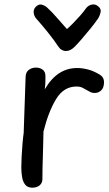

<svg xmlns="http://www.w3.org/2000/svg" viewBox="-20 -859 505 892"><path d="M99 -503Q100 -524 114 -534.5Q128 -545 147 -545Q165 -545 178 -535.5Q191 -526 191 -506Q191 -500 191 -490.5Q191 -481 190.5 -469.5Q190 -458 188 -444Q217 -494 254.5 -518.5Q292 -543 338 -543Q361 -543 387.5 -536.5Q414 -530 442 -513Q454 -506 459 -496Q464 -486 463 -472Q462 -450 449.5 -438.5Q437 -427 419 -427Q409 -427 400.5 -431Q392 -435 384 -440Q374 -446 363 -451.5Q352 -457 335 -457Q276 -457 240.5 -398.5Q205 -340 182 -248Q181 -214 180.5 -184.5Q180 -155 179 -128Q178 -101 177.5 -76Q177 -51 177 -27Q177 -14 170.5 -5Q164 4 153.5 8.5Q143 13 131 13Q109 13 98 0Q87 -13 83 -34.5Q79 -56 79 -81Q79 -101 80.5 -131Q82 -161 84.5 -191Q87 -221 90 -241ZM380 -821Q391 -835 408 -838Q425 -841 439 -827Q450 -817 447.5 -803Q445 -789 437 -775Q422 -753 401 -727Q380 -701 360 -678Q340 -655 327 -642Q317 -632 307 -627Q297 -622 286 -622Q276 -622 266.5 -627.5Q257 -633 250 -644Q234 -669 204.5 -706Q175 -743 148 -773Q138 -785 136.5 -800Q135 -815 145 -826Q159 -841 173.5 -837.5Q188 -834 200 -823Q221 -804 245.5 -775.5Q270 -747 291 -724Q305 -736 321 -752.5Q337 -769 353 -787Q369 -805 380 -821Z"/></svg>

Font: Playpen Sans Deva
Style: Regular
Weight: 400
Designer: Pooja Saxena, Gunjan Panchal, Laura Meseguer, Veronika Burian, José Scaglione
Foundry: TypeTogether
Version: Version 2.000